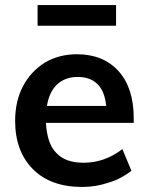

<svg xmlns="http://www.w3.org/2000/svg" viewBox="-20 -733 588 761"><path d="M510 -246H162Q167 -163 203 -127Q239 -88 311 -88Q395 -88 465 -142L501 -56Q483 -42 461 -30Q439 -18 413 -10Q361 8 306 8Q181 8 111 -62Q40 -133 40 -254Q40 -332 71 -391Q102 -450 158 -485Q214 -518 285 -518Q389 -518 450 -451Q510 -384 510 -265ZM288 -428Q239 -428 207 -399Q175 -369 166 -313H401Q395 -371 367 -399Q338 -428 288 -428ZM129 -631V-713H440V-631Z"/></svg>

Font: PRinguin Sans
Style: Bold
Weight: 700
Designer: Vernon Adams
Foundry: Vernon Adams
Version: ""